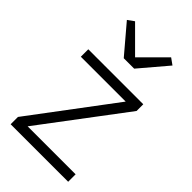

<svg xmlns="http://www.w3.org/2000/svg" viewBox="-233 -837 911 911"><g transform="rotate(45 223.0 -381.5)"><path d="M31 0V-49L341 -462H40V-512H409V-467L95 -50H417V0ZM189 -601 71 -740 103 -763 224 -642 345 -763 377 -740 259 -601Z"/></g></svg>

Font: IBM Plex Sans Thai Looped Light
Style: Regular
Weight: 300
Designer: Mike Abbink, Paul van der Laan, Pieter van Rosmalen, Ben Mitchell, Mark Frömberg
Foundry: Bold Monday
Version: Version 1.1